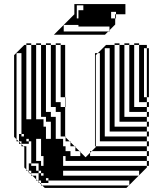

<svg xmlns="http://www.w3.org/2000/svg" viewBox="-20 -920 786 940"><path d="M469 -612V-636H449V-612ZM469 -348V-372H449V-348ZM709 -348H699V-372H613V-700H589V-708H613V-700H637V-396H699V-372H709ZM469 -324V-348H449V-324ZM469 -300V-324H449V-300ZM709 -300H699V-324H565V-700H541V-708H565V-700H589V-348H699V-324H709ZM205 -300V-240H229V-324H193V-300ZM73 -264H85V-252H73ZM301 -156H289V-132H301ZM709 -156H699V-180H429L449 -200V-204H445V-660H459L449 -650V-636H469V-660H459L499 -700H541V-300H699V-276H709V-252H699V-276H517V-684H493V-252H699V-228H709V-204H699V-228H449V-204H699V-180H709ZM373 -156V-176L369 -180H349V-200L345 -204H325V-224L321 -228H289V-204H301V-180H325V-156ZM181 -156V-240H157V-132H181V-108H193V-156ZM121 -120H133V-108H121ZM169 -72H181V-60H169ZM709 -636V-660H699V-636ZM469 -588V-612H449V-588ZM709 -612H699V-636H709ZM469 -564V-588H449V-564ZM709 -588H699V-612H709ZM709 -564H699V-588H709ZM469 -540V-564H449V-540ZM469 -516V-540H449V-516ZM709 -540H699V-564H709ZM709 -516H699V-540H709ZM469 -492V-516H449V-492ZM709 -492H699V-516H709ZM469 -468V-492H449V-468ZM469 -444V-468H449V-444ZM709 -468H699V-492H709ZM469 -420V-444H449V-420ZM709 -444H699V-468H709ZM301 -420H299V-444H277V-700H253V-708H277V-700H299V-444H301ZM469 -396V-420H449V-396ZM709 -396H699V-420H661V-700H637V-708H661V-700H699V-684H709V-660H699V-684H685V-444H699V-420H709ZM301 -396H299V-420H301ZM469 -372V-396H449V-372ZM469 -276V-300H449V-276ZM469 -252V-276H449V-252ZM469 -252H449V-228H469ZM217 -24H181V-36H169V-60H193V-72H181V-84H169V-120H133V-228H121V-240H109V-228H121V-216H85V-228H73V-252H97V-264H85V-660H61V-238L71 -228H73V-226L83 -216H85V-214L95 -204H109V-90L115 -84H121V-78L127 -72H133V-66L139 -60H157V-42L163 -36H169V-30L175 -24H181V-18L187 -12H611L599 0H199L187 -12H181V-18L175 -24H169V-30L163 -36H157V-42L139 -60H133V-66L127 -72H121V-78L115 -84H109V-90L99 -100V-200L95 -204H85V-214L83 -216H73V-226L71 -228H61V-238L49 -250V-650L99 -700H109V-336H133V-700H109V-708H133V-700H157V-336H193V-324H205V-348H181V-700H157V-708H181V-700H205V-372H229V-348H253V-240H289V-228H301V-248L299 -250V-252H277V-372H253V-396H229V-700H205V-708H229V-700H253V-420H277V-396H299V-252H301V-248L321 -228H325V-224L345 -204H349V-200L369 -180H373V-176L399 -150L421 -172V-180H429L421 -172V-156H699V-132H709V-108H699V-132H289V-108H699V-100L661 -62V-60H659L661 -62V-84H289V-60H659L613 -14V-12H611L613 -14V-36H217V-48H205V-36H217ZM133 -84H121V-108H157V-84H169V-72H133ZM388 -894H356V-830H364V-870H388ZM244 -750 344 -850V-900H594V-850H548V-830H544V-850H548V-862H524V-830H544V-800L516 -772V-766H510L516 -772V-790H364V-798H292V-766H510L494 -750Z"/></svg>

Font: Rubik Broken Fax
Style: Regular
Weight: 400
Designer: Hubert and Fischer, NaN
Foundry: Hubert and Fischer, NaN
Version: Version 2.201